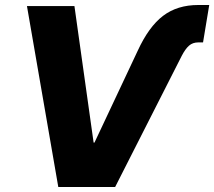

<svg xmlns="http://www.w3.org/2000/svg" viewBox="-20 -752 861 772"><path d="M533.7 -547.9Q578.1 -644.5 635.5 -688.2Q692.9 -731.9 777.3 -731.9H821.3L796.4 -581.5H777.3Q754.9 -581.5 740 -568.4Q725.1 -555.2 710.9 -527.8L442.9 0H214.4L88.4 -727.5H279.3L356.4 -178.7H359.9Z"/></svg>

Font: Inter 24pt ExtraBold
Style: Italic
Weight: 800
Italic angle: -9.3988°
Designer: Rasmus Andersson
Foundry: rsms
Version: Version 4.001;git-66647c0bb